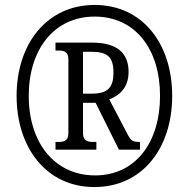

<svg xmlns="http://www.w3.org/2000/svg" viewBox="-20 -745 762 775"><path d="M361 10C554 10 675 -146 675 -358C675 -568 556 -725 362 -725C169 -725 47 -568 47 -358C47 -149 167 10 361 10ZM364 -37C201 -37 96 -168 96 -358C96 -545 198 -678 362 -678C526 -678 626 -547 626 -358C626 -170 527 -37 364 -37ZM204 -141H369V-172H357C335 -172 315 -176 315 -207V-330H366L460 -141H545V-172C516 -172 509 -177 497 -199L421 -344C461 -359 499 -390 499 -455C499 -533 450 -573 352 -573H204V-541H215C237 -541 256 -537 256 -506V-207C256 -176 237 -172 215 -172H204ZM351 -367H315V-536H349C414 -536 438 -515 438 -452C438 -394 417 -367 351 -367Z"/></svg>

Font: Noto Serif Khmer Condensed
Style: Regular
Weight: 400
Width: 3
Designer: Danh Hong and the Monotype Design Team
Foundry: Monotype Imaging Inc.
Version: Version 2.004